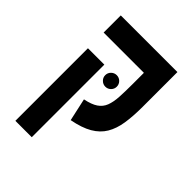

<svg xmlns="http://www.w3.org/2000/svg" viewBox="-229 -703 1044 1044"><g transform="rotate(45 293.0 -180.5)"><path d="M513.7 -585.9V-318.4Q513.7 -246.1 505.1 -190.9Q496.6 -135.7 472.9 -95.9Q449.2 -56.2 404.8 -30.3Q360.4 -4.4 288.1 9.3L259.3 -121.6Q307.6 -131.3 334 -149.2Q360.4 -167 371.6 -196Q382.8 -225.1 385.3 -267.3Q387.7 -309.6 387.7 -367.2V-454.1H78.1V-585.9ZM204.1 224.6H78.1V-333.5H204.1ZM292.5 -252.4Q274.4 -252.4 261.2 -265.4Q248 -278.3 248 -296.4Q248 -314.9 261.2 -327.9Q274.4 -340.8 292.5 -340.8Q311 -340.8 324 -327.9Q336.9 -314.9 336.9 -296.4Q336.9 -278.3 324 -265.4Q311 -252.4 292.5 -252.4Z"/></g></svg>

Font: CaskaydiaMono NF
Style: Bold
Weight: 700
Designer: Aaron Bell
Foundry: Saja Typeworks
Version: Version 2111.001; ttfautohint (v1.8.4);Nerd Fonts 3.1.1